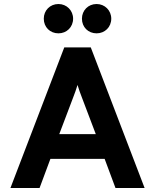

<svg xmlns="http://www.w3.org/2000/svg" viewBox="-20 -936 772 956"><path d="M271 -770C312 -770 344 -801 344 -843C344 -884 312 -916 271 -916C229 -916 198 -884 198 -843C198 -801 229 -770 271 -770ZM461 -770C502 -770 534 -801 534 -843C534 -884 502 -916 461 -916C419 -916 388 -884 388 -843C388 -801 419 -770 461 -770ZM555 0H700L432 -700H300L32 0H177L231 -145H501ZM457 -268H275L344 -450C351 -468 361 -495 366 -513C371 -495 381 -468 388 -450Z"/></svg>

Font: Overpass ExtraBold
Style: Regular
Weight: 800
Designer: Delve Withrington, Thomas Jockin
Foundry: Delve Fonts
Version: Version 3.000;DELV;Overpass